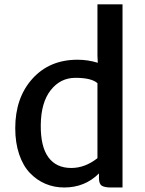

<svg xmlns="http://www.w3.org/2000/svg" viewBox="-20 -832 651 860"><path d="M267.6 7.8Q223.1 7.8 184.1 -8.5Q145 -24.9 114.3 -56.9Q83.5 -88.9 65.9 -140.6Q48.3 -192.4 48.3 -257.8Q48.3 -394 125 -479.2Q201.7 -564.5 327.1 -564.5Q374 -564.5 418 -550.8L416.5 -582.5V-812.5H528.8V7.8H476.6Q448.7 7.8 436 -0.2Q423.3 -8.3 423.3 -34.2V-55.2Q360.4 7.8 267.6 7.8ZM299.3 -79.6Q360.8 -79.6 416.5 -123.5V-459.5Q389.6 -483.4 317.9 -483.4Q250.5 -483.4 207 -428Q163.6 -372.6 162.6 -272Q161.6 -175.3 196.8 -127.4Q231.9 -79.6 299.3 -79.6Z"/></svg>

Font: HaufeMerriweatherSans
Style: Regular
Weight: 400
Designer: Eben Sorkin ( eben@eyebytes.com )
Foundry: Eben Sorkin
Version: Version 1.56